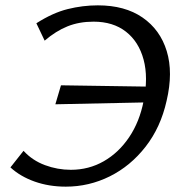

<svg xmlns="http://www.w3.org/2000/svg" viewBox="-20 -688 678 718"><path d="M226 10Q163 10 109.5 -9Q56 -28 19 -62L68 -124Q101 -88 148 -70.5Q195 -53 245 -53Q312 -53 368 -85Q424 -117 463 -175Q502 -233 517 -310Q535 -398 517 -465Q499 -532 451 -569.5Q403 -607 330 -607Q276 -607 232.5 -589.5Q189 -572 147 -536L116 -601Q177 -640 233 -654Q289 -668 346 -668Q447 -668 513 -622.5Q579 -577 603.5 -497Q628 -417 603 -311Q581 -212 524.5 -139.5Q468 -67 390.5 -28.5Q313 10 226 10ZM187 -298 208 -369 540 -364 523 -305Z"/></svg>

Font: Ysabeau Office Medium
Style: Italic
Weight: 500
Italic angle: -12°
Designer: Christian Thalmann (Catharsis Fonts)
Version: Version 2.001;gftools[0.9.30]; featfreeze: tnum,lnum,ss02